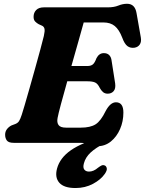

<svg xmlns="http://www.w3.org/2000/svg" viewBox="-20 -738 749 992"><path d="M393.5 0H51.5Q24.5 0 15.5 -12Q6.5 -24 6.5 -42Q6.5 -58.5 16 -70.8Q25.5 -83 39.5 -90L59.5 -97.5Q72 -102.5 78.5 -112.5Q85 -122.5 92.5 -145.5Q96.5 -157 107.2 -193.8Q118 -230.5 132.2 -280.5Q146.5 -330.5 161.2 -383.5Q176 -436.5 188.2 -481.5Q200.5 -526.5 206.5 -552Q212.5 -578.5 209.8 -589.5Q207 -600.5 197.5 -605L180 -613Q170.5 -618 162 -626.5Q153.5 -635 153.5 -651Q153.5 -672.5 167 -686.2Q180.5 -700 206.5 -700H536.5Q569 -700 591.5 -709.2Q614 -718.5 636.5 -718.5Q677.5 -718.5 685.5 -670L707.5 -545Q711.5 -522 702.2 -508.2Q693 -494.5 675 -491.5Q654 -488.5 638.8 -499.5Q623.5 -510.5 611.5 -543.5Q595.5 -585 573 -603.5Q550.5 -622 514.5 -622H412.5Q404 -590 386.2 -528.2Q368.5 -466.5 349 -397H432.5Q448.5 -397 458.8 -404.5Q469 -412 478.5 -437.5Q492 -463.5 516.5 -463.5Q534.5 -463.5 544.5 -453Q554.5 -442.5 556.5 -425L575 -307Q578.5 -280 567 -267Q555.5 -254 536.5 -254Q521.5 -254 512 -262.5Q502.5 -271 496 -283Q485 -306 471 -312Q457 -318 431 -318H327.5Q309 -253 295 -200.5Q281 -148 277.5 -128.5Q273 -105.5 282.5 -92Q292 -78.5 321.5 -78.5H397Q447 -78.5 474 -95.8Q501 -113 526 -164.5Q550 -209.5 579 -209.5Q617.5 -209.5 617.5 -156.5Q617.5 -110.5 600.2 -71Q583 -31.5 552.8 -7Q522.5 17.5 483 17.5Q461 17.5 441 8.8Q421 0 393.5 0ZM515.5 -32.5 523.5 0.5Q474.5 25.5 448 50.2Q421.5 75 413.5 106Q407.5 127.5 415.5 138Q423.5 148.5 440 148.5Q463.5 148.5 486.5 128.5Q496.5 121 504.2 117.2Q512 113.5 520 116.5Q528.5 119 531.5 130.5Q534.5 142 521 161Q501 190 460.5 211.8Q420 233.5 370 233.5Q310.5 233.5 286.5 206.2Q262.5 179 274.5 133.5Q289.5 77.5 346.5 38Q403.5 -1.5 515.5 -32.5Z"/></svg>

Font: Fraunces 9pt SuperSoft
Style: Bold Italic
Weight: 700
Italic angle: -16°
Version: Version 1.000;[b76b70a41]